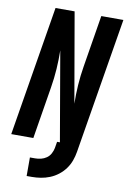

<svg xmlns="http://www.w3.org/2000/svg" viewBox="-102 -795 711 1070"><g transform="rotate(10 253.5 -260.0)"><path d="M127 215V110H156Q173 110 189.5 106Q206 102 220.5 92Q235 82 243.5 66Q252 50 255 34L261 -2H277L190 -507Q191 -455 187.5 -401.5Q184 -348 175 -294L127 0H2L123 -735H231L319 -228Q318 -280 321.5 -333.5Q325 -387 334 -441L382 -735H507L380 34Q376 59 367 84Q358 109 342 131Q326 153 304 170Q282 187 257 197Q232 207 206.5 211Q181 215 156 215Z"/></g></svg>

Font: Iosevka SS18 Extrabold
Style: Italic
Weight: 800
Italic angle: -9°
Monospace: yes
Designer: Belleve Invis
Foundry: Belleve Invis
Version: Version 25.1.1; ttfautohint (v1.8.4)